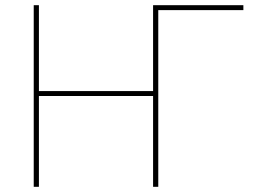

<svg xmlns="http://www.w3.org/2000/svg" viewBox="-20 -720 988 740"><path d="M110 0H130V-350H570V0H590V-681H918V-700H570V-369H130V-700H110Z"/></svg>

Font: Fixel Display Thin
Style: Regular
Weight: 100
Designer: AlfaBravo + MacPaw
Foundry: Kyrylo Tkachov, Marchela Mozhyna, Serhii Makarenko, Maria Weinstein, Zakhar Kryvoshyya
Version: Version 1.211